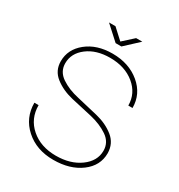

<svg xmlns="http://www.w3.org/2000/svg" viewBox="-207 -1019 1104 1183"><g transform="rotate(30 344.5 -427.5)"><path d="M347 25Q227 25 149 -45Q71 -115 71 -222H101Q101 -126 170.5 -65.5Q240 -5 348 -5Q451 -5 519.5 -55Q588 -105 588 -178Q588 -238 536 -273.5Q484 -309 410 -326Q336 -342 262 -359.5Q188 -377 136 -417.5Q84 -458 84 -525Q84 -610 155.5 -667.5Q227 -725 338 -725Q455 -725 533 -660Q611 -595 611 -496H581Q581 -582 512.5 -638.5Q444 -695 338 -695Q240 -695 177 -647Q114 -599 114 -528Q114 -469 165.5 -434Q217 -399 291 -383Q365 -366 439 -348Q513 -330 565 -288.5Q617 -247 618 -178Q618 -89 541.5 -32Q465 25 347 25ZM415 -880H459L362 -790H321L222 -880H268L341 -813Z"/></g></svg>

Font: Metropolitano Thin
Style: Regular
Weight: 250
Designer: Fonts by Alex Slobzheninov & Chris M. Simpson / Changes by Cristiano Sobral
Foundry: Fonts by Alex Slobzheninov & Chris M. Simpson / Changes by Cristiano Sobral
Version: Version 1.00;August 30, 2020;FontCreator 13.0.0.2681 64-bit